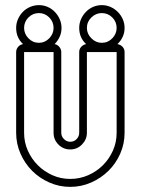

<svg xmlns="http://www.w3.org/2000/svg" viewBox="-20 -715 582 749"><path d="M43 -606Q43 -624 50 -640Q57 -656 69 -668.5Q81 -681 97.5 -688Q114 -695 132 -695Q150 -695 166 -688Q182 -681 194 -668.5Q206 -656 213 -640Q220 -624 220 -606Q220 -587 212.5 -571Q205 -555 193 -543Q204 -541 211.5 -532Q219 -523 219 -512V-197Q219 -183 229.5 -172.5Q240 -162 254 -162Q269 -162 279 -172.5Q289 -183 289 -197V-512Q289 -524 297 -532.5Q305 -541 316 -543Q289 -568 289 -606Q289 -624 296 -640Q303 -656 315 -668.5Q327 -681 343 -688Q359 -695 377 -695Q395 -695 411 -688Q427 -681 439.5 -668.5Q452 -656 459 -640Q466 -624 466 -606Q466 -587 458.5 -571Q451 -555 438 -543Q450 -541 458 -532.5Q466 -524 466 -512V-197Q466 -154 449 -115.5Q432 -77 403 -48.5Q374 -20 335.5 -3Q297 14 254 14Q211 14 172.5 -3Q134 -20 105.5 -48.5Q77 -77 60 -115.5Q43 -154 43 -197V-512Q43 -523 50.5 -532Q58 -541 70 -543Q43 -568 43 -606ZM319 -512V-197Q319 -171 300 -151.5Q281 -132 254 -132Q227 -132 208 -151Q189 -170 189 -197V-512H74V-197Q74 -160 88.5 -127.5Q103 -95 127.5 -70.5Q152 -46 184.5 -31.5Q217 -17 254 -17Q291 -17 324 -31.5Q357 -46 381.5 -70.5Q406 -95 420.5 -127.5Q435 -160 435 -197V-512ZM319 -606Q319 -583 336.5 -565.5Q354 -548 377 -548Q401 -548 418 -565.5Q435 -583 435 -606Q435 -630 418 -647Q401 -664 377 -664Q354 -664 336.5 -647Q319 -630 319 -606ZM74 -606Q74 -583 91 -565.5Q108 -548 132 -548Q155 -548 172 -565.5Q189 -583 189 -606Q189 -630 172 -647Q155 -664 132 -664Q108 -664 91 -647Q74 -630 74 -606Z"/></svg>

Font: Lichte PostBus
Style: Regular
Weight: 400
Designer: Peter Wiegel
Version: Version 1.001